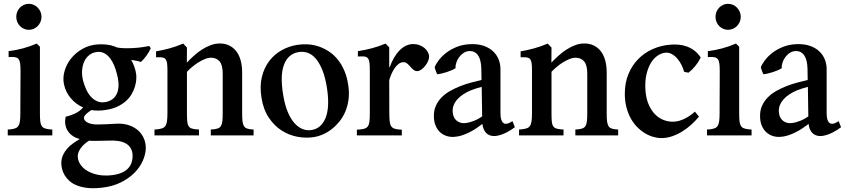

<svg xmlns="http://www.w3.org/2000/svg" viewBox="-20 -715 4463 1014"><path d="M199.2 -626.5Q199.2 -611.8 193.8 -599.4Q188.5 -586.9 179.4 -577.6Q170.4 -568.4 158.2 -563Q146 -557.6 131.8 -557.6Q118.2 -557.6 106.2 -563Q94.2 -568.4 85.2 -577.6Q76.2 -586.9 71 -599.4Q65.9 -611.8 65.9 -626.5Q65.9 -640.6 71 -652.8Q76.2 -665 85.2 -674.6Q94.2 -684.1 106.2 -689.5Q118.2 -694.8 131.8 -694.8Q146 -694.8 158.2 -689.5Q170.4 -684.1 179.4 -674.6Q188.5 -665 193.8 -652.8Q199.2 -640.6 199.2 -626.5ZM190.9 -116.2Q190.9 -90.8 192.6 -75.2Q194.3 -59.6 199.7 -50.5Q205.1 -41.5 215.3 -37.6Q225.6 -33.7 242.7 -31.7L256.3 -31.2V0H21V-31.2L34.7 -31.7Q51.8 -33.7 62 -37.8Q72.3 -42 77.9 -51.3Q83.5 -60.5 85.4 -75.9Q87.4 -91.3 87.4 -115.7L88.4 -337.9Q88.4 -363.3 86.4 -378.4Q84.5 -393.6 78.9 -401.6Q73.2 -409.7 63 -412.1Q52.7 -414.6 36.6 -414.1L25.4 -413.6V-444.8Q64.9 -449.7 101.1 -459.5Q137.2 -469.2 173.8 -484.9Q175.8 -482.9 177.5 -481.2Q179.2 -479.5 181.2 -478Q184.1 -475.1 187 -472.2Q189.9 -469.2 190.9 -467.8Z M699.2 -322.8Q700.7 -310.1 699.5 -293Q698.2 -275.9 692.4 -256.8Q686.5 -237.8 675.5 -218.5Q664.6 -199.2 646.5 -182.6Q628.4 -166 602.8 -153.3Q577.1 -140.6 541.5 -134.8Q497.6 -127.4 462.9 -133.8Q458.5 -130.9 451.7 -126.2Q444.8 -121.6 438.5 -116Q432.1 -110.4 427.7 -104.2Q423.3 -98.1 423.3 -92.3Q423.3 -84.5 429 -77.9Q434.6 -71.3 444.3 -66.7Q454.1 -62 467.3 -59.8Q480.5 -57.6 496.1 -57.6Q514.2 -57.6 539.6 -58.8Q564.9 -60.1 590.8 -61.5Q629.4 -64 659.2 -54.2Q689 -44.4 709.2 -26.4Q729.5 -8.3 739.7 15.9Q750 40 750 66.9Q749.5 99.6 734.1 134.3Q718.8 168.9 689.2 198.5Q659.7 228 616.2 249.3Q572.8 270.5 516.1 276.4Q474.6 281.2 442.6 277.6Q410.6 273.9 387 264.6Q363.3 255.4 347.4 241.2Q331.5 227.1 321.8 210.9Q312 194.8 307.9 177.7Q303.7 160.6 303.7 145.5Q304.2 122.6 312.7 104Q321.3 85.4 334.7 70.1Q348.1 54.7 365.5 42.5Q382.8 30.3 400.9 19.5Q390.6 16.6 380.4 12.2Q366.2 5.9 354.5 -4.4Q342.8 -14.6 335 -28.3Q327.1 -42 324.7 -59.6Q322.3 -77.1 326.7 -98.6Q352.5 -104.5 376.7 -115.7Q400.9 -127 418.9 -147.5Q380.9 -164.1 353.8 -196.3Q326.7 -228.5 317.9 -269.5Q310.5 -304.7 321.3 -341.1Q332 -377.4 356.4 -407.5Q380.9 -437.5 416.7 -457.5Q452.6 -477.5 496.1 -480.5Q548.3 -483.9 586.4 -469.2Q591.8 -466.8 597.7 -464.4Q604 -463.4 610.8 -462.4Q617.7 -461.4 625.5 -460.9Q645.5 -459.5 678.2 -460.9Q711.9 -462.4 736.6 -466.6Q761.2 -470.7 768.1 -472.2L776.4 -460.4Q767.6 -439.9 752.9 -420.2Q738.3 -400.4 724.1 -387.7Q716.8 -390.6 706.8 -392.6Q696.8 -394.5 687 -396.5Q683.1 -397.5 679.4 -397.7Q675.8 -397.9 672.9 -398.4Q682.6 -382.3 689.7 -361.8Q696.8 -341.3 699.2 -322.8ZM543.5 -177.2Q569.3 -184.1 583.3 -199.5Q597.2 -214.8 602.3 -235.1Q607.4 -255.4 605.7 -278.1Q604 -300.8 598.1 -322.3Q592.3 -345.7 583.3 -368.2Q574.2 -390.6 561.3 -407.5Q548.3 -424.3 531 -433.8Q513.7 -443.4 491.2 -440.4Q468.8 -438 451.9 -424.8Q435.1 -411.6 425.3 -390.9Q415.5 -370.1 413.6 -343.3Q411.6 -316.4 419.4 -286.6Q425.3 -265.6 435.1 -243.4Q444.8 -221.2 460 -204.3Q475.1 -187.5 495.6 -179.2Q516.1 -170.9 543.5 -177.2ZM450.7 27.8Q440.4 33.7 429.7 42.7Q418.9 51.8 410.4 62.3Q401.9 72.8 396.2 85Q390.6 97.2 390.6 109.4Q390.6 130.4 401.9 149.4Q413.1 168.5 433.8 182.6Q454.6 196.8 483.4 204.8Q512.2 212.9 547.4 211.9Q611.8 209.5 645.5 184.1Q679.2 158.7 680.2 110.8Q681.2 73.7 657.2 51.8Q633.3 29.8 580.1 27.3Q534.7 27.3 493.7 28.8Q482.4 29.3 471.4 29.1Q460.4 28.8 450.7 27.8Z M1156.2 -325.7Q1156.2 -372.1 1139.4 -391.1Q1122.6 -410.2 1094.7 -410.2Q1079.1 -410.2 1061.3 -402.8Q1043.5 -395.5 1026.1 -384.5Q1008.8 -373.5 993.4 -360.4Q978 -347.2 967.3 -335.9V-118.2Q967.3 -91.3 968.8 -75Q970.2 -58.6 975.6 -49.6Q981 -40.5 991.2 -36.9Q1001.5 -33.2 1019 -31.7L1030.8 -31.2V0H795.9V-31.2L807.6 -31.7Q824.7 -33.7 835.7 -37.1Q846.7 -40.5 853 -49.3Q859.4 -58.1 861.8 -74.2Q864.3 -90.3 864.3 -117.2V-345.2Q864.3 -367.7 862.3 -381.1Q860.4 -394.5 855.2 -401.6Q850.1 -408.7 840.6 -410.9Q831.1 -413.1 815.4 -412.6H804.2V-443.8Q840.8 -450.2 875.2 -459.5Q909.7 -468.8 947.3 -484.9L967.3 -463.9L966.8 -384.3Q983.4 -401.9 1003.2 -419.9Q1022.9 -438 1045.2 -452.4Q1067.4 -466.8 1091.6 -476.1Q1115.7 -485.4 1141.1 -485.4Q1168 -485.4 1189.7 -475.1Q1211.4 -464.8 1226.8 -445.6Q1242.2 -426.3 1250.5 -397.7Q1258.8 -369.1 1258.8 -332.5V-117.2Q1258.8 -90.8 1260.7 -74.7Q1262.7 -58.6 1268.1 -49.6Q1273.4 -40.5 1283 -36.9Q1292.5 -33.2 1308.1 -31.7L1319.3 -31.2V0H1093.3V-31.2L1104.5 -31.7Q1120.6 -33.2 1130.9 -36.9Q1141.1 -40.5 1146.7 -49.6Q1152.3 -58.6 1154.3 -74.7Q1156.2 -90.8 1156.2 -117.2Z M1819.8 -260.7Q1825.2 -222.7 1820.6 -188.7Q1815.9 -154.8 1804 -126.2Q1792 -97.7 1773.7 -74.7Q1755.4 -51.8 1733.6 -34.4Q1711.9 -17.1 1687.5 -6.1Q1663.1 4.9 1638.7 8.8Q1597.2 15.6 1552.2 7.6Q1507.3 -0.5 1468 -25.4Q1428.7 -50.3 1399.7 -93.5Q1370.6 -136.7 1360.8 -199.7Q1351.1 -261.2 1363.3 -309.8Q1375.5 -358.4 1402.6 -393.6Q1429.7 -428.7 1468 -450Q1506.3 -471.2 1549.3 -478Q1576.7 -482.4 1605.7 -480.7Q1634.8 -479 1662.8 -469.7Q1690.9 -460.4 1716.6 -443.6Q1742.2 -426.8 1763.2 -401.1Q1784.2 -375.5 1799.1 -340.6Q1814 -305.7 1819.8 -260.7ZM1628.4 -28.8Q1677.7 -38.1 1699.7 -93Q1721.7 -147.9 1707.5 -245.6Q1699.2 -301.8 1684.1 -340.8Q1668.9 -379.9 1649.2 -403.6Q1629.4 -427.2 1606 -435.8Q1582.5 -444.3 1556.6 -439.9Q1502 -430.7 1480 -373.8Q1458 -316.9 1476.1 -210.4Q1484.4 -160.6 1499.5 -124.3Q1514.6 -87.9 1534.7 -65.2Q1554.7 -42.5 1578.6 -33.2Q1602.5 -23.9 1628.4 -28.8Z M2036.1 -117.2Q2036.1 -90.3 2038.1 -74Q2040 -57.6 2045.9 -48.6Q2051.8 -39.6 2062.3 -35.9Q2072.8 -32.2 2090.3 -30.8L2102.1 -30.3V0H1864.7V-30.3L1876 -30.8Q1894.5 -32.2 1905.8 -35.9Q1917 -39.6 1923.1 -48.3Q1929.2 -57.1 1931.2 -73.5Q1933.1 -89.8 1933.1 -116.7V-341.8Q1933.1 -367.2 1931.4 -382.3Q1929.7 -397.5 1924.1 -405.5Q1918.5 -413.6 1908.4 -415.8Q1898.4 -418 1881.3 -417L1870.1 -416.5V-444.8Q1908.2 -450.7 1943.6 -460Q1979 -469.2 2016.1 -484.9L2035.6 -464.8V-360.4H2038.1Q2047.9 -387.2 2060.8 -409.7Q2073.7 -432.1 2089.4 -448.2Q2105 -464.4 2123.5 -473.4Q2142.1 -482.4 2162.6 -482.4Q2180.2 -482.4 2195.6 -476.6Q2210.9 -470.7 2222.2 -461.2Q2233.4 -451.7 2239.7 -439.7Q2246.1 -427.7 2246.1 -415.5Q2246.1 -403.8 2240 -390.6Q2233.9 -377.4 2224.6 -366Q2215.3 -354.5 2204.1 -346.9Q2192.9 -339.4 2182.6 -339.4Q2172.9 -339.4 2164.1 -346.2Q2155.3 -353 2145.5 -364.7Q2137.2 -374 2129.2 -380.4Q2121.1 -386.7 2111.3 -386.7Q2096.7 -386.7 2084.2 -376.7Q2071.8 -366.7 2062.3 -352.1Q2052.7 -337.4 2045.9 -320.8Q2039.1 -304.2 2035.6 -291.5Z M2275.4 -359.4Q2281.2 -375.5 2296.6 -396.2Q2312 -417 2336.2 -435.8Q2360.4 -454.6 2393.6 -467.8Q2426.8 -481 2468.3 -481.9Q2506.3 -482.9 2535.4 -472.7Q2564.5 -462.4 2584 -444.1Q2603.5 -425.8 2613.3 -401.4Q2623 -377 2623 -350.1V-117.7Q2623 -96.7 2627 -84Q2630.9 -71.3 2637.9 -65.9Q2645 -60.5 2654.3 -61.3Q2663.6 -62 2673.8 -67.9L2686.5 -75.2L2699.2 -43Q2677.7 -27.3 2655.3 -15.6Q2632.8 -3.9 2607.9 1.5Q2583.5 6.8 2564 -1.5Q2544.4 -9.8 2534.2 -33.7Q2529.3 -44.9 2527.8 -60.5Q2512.7 -48.8 2494.6 -36.9Q2476.6 -24.9 2457.3 -15.4Q2438 -5.9 2418 0.5Q2397.9 6.8 2378.4 7.8Q2356.9 9.3 2337.9 2.9Q2318.8 -3.4 2304.2 -16.8Q2289.6 -30.3 2280.8 -50.8Q2272 -71.3 2271.5 -98.6Q2270.5 -130.9 2281.7 -156Q2293 -181.2 2312.5 -200.9Q2332 -220.7 2357.9 -235.1Q2383.8 -249.5 2411.9 -260.5Q2439.9 -271.5 2468.8 -279.1Q2497.6 -286.6 2522.9 -292.5L2522 -352.1Q2521.5 -372.6 2517.8 -389.9Q2514.2 -407.2 2506.6 -419.7Q2499 -432.1 2487.3 -439Q2475.6 -445.8 2459.5 -445.3Q2442.4 -444.8 2428.2 -435.5Q2414.1 -426.3 2404.3 -412.6Q2394.5 -398.9 2389.6 -383.5Q2384.8 -368.2 2385.7 -355Q2378.4 -349.6 2365.2 -344Q2352.1 -338.4 2337.6 -333.7Q2323.2 -329.1 2309.8 -326.2Q2296.4 -323.2 2288.6 -323.2Q2285.6 -329.1 2281.5 -340.1Q2277.3 -351.1 2275.4 -359.4ZM2523.9 -256.3Q2508.8 -252.4 2494.6 -247.8Q2480.5 -243.2 2466.3 -237.8Q2445.3 -229 2427.2 -217.3Q2409.2 -205.6 2396.2 -191.4Q2383.3 -177.2 2376.5 -160.6Q2369.6 -144 2370.6 -125Q2372.6 -93.3 2391.6 -77.9Q2410.6 -62.5 2436.5 -64.9Q2447.8 -65.9 2459.7 -69.1Q2471.7 -72.3 2483.4 -76.9Q2495.1 -81.5 2506.1 -87.6Q2517.1 -93.8 2526.4 -100.1Z M3081.5 -325.7Q3081.5 -372.1 3064.7 -391.1Q3047.9 -410.2 3020 -410.2Q3004.4 -410.2 2986.6 -402.8Q2968.8 -395.5 2951.4 -384.5Q2934.1 -373.5 2918.7 -360.4Q2903.3 -347.2 2892.6 -335.9V-118.2Q2892.6 -91.3 2894 -75Q2895.5 -58.6 2900.9 -49.6Q2906.2 -40.5 2916.5 -36.9Q2926.8 -33.2 2944.3 -31.7L2956.1 -31.2V0H2721.2V-31.2L2732.9 -31.7Q2750 -33.7 2761 -37.1Q2772 -40.5 2778.3 -49.3Q2784.7 -58.1 2787.1 -74.2Q2789.6 -90.3 2789.6 -117.2V-345.2Q2789.6 -367.7 2787.6 -381.1Q2785.6 -394.5 2780.5 -401.6Q2775.4 -408.7 2765.9 -410.9Q2756.3 -413.1 2740.7 -412.6H2729.5V-443.8Q2766.1 -450.2 2800.5 -459.5Q2835 -468.8 2872.6 -484.9L2892.6 -463.9L2892.1 -384.3Q2908.7 -401.9 2928.5 -419.9Q2948.2 -438 2970.5 -452.4Q2992.7 -466.8 3016.8 -476.1Q3041 -485.4 3066.4 -485.4Q3093.3 -485.4 3115 -475.1Q3136.7 -464.8 3152.1 -445.6Q3167.5 -426.3 3175.8 -397.7Q3184.1 -369.1 3184.1 -332.5V-117.2Q3184.1 -90.8 3186 -74.7Q3188 -58.6 3193.4 -49.6Q3198.7 -40.5 3208.3 -36.9Q3217.8 -33.2 3233.4 -31.7L3244.6 -31.2V0H3018.6V-31.2L3029.8 -31.7Q3045.9 -33.2 3056.2 -36.9Q3066.4 -40.5 3072 -49.6Q3077.6 -58.6 3079.6 -74.7Q3081.5 -90.8 3081.5 -117.2Z M3680.7 -411.1Q3669.4 -388.2 3652.8 -367.4Q3636.2 -346.7 3616.2 -331.1Q3610.8 -332 3604.5 -333.3Q3598.1 -334.5 3592.8 -335.9Q3588.9 -352.5 3579.6 -371.3Q3570.3 -390.1 3557.1 -405.5Q3543.9 -420.9 3527.3 -429.9Q3510.7 -439 3492.2 -436.5Q3471.7 -434.1 3451.7 -420.2Q3431.6 -406.2 3416.7 -381.3Q3401.9 -356.4 3393.8 -320.8Q3385.7 -285.2 3388.7 -239.3Q3391.6 -196.8 3404.8 -165.3Q3418 -133.8 3438 -112.8Q3458 -91.8 3483.2 -81.8Q3508.3 -71.8 3535.2 -72.3Q3566.4 -73.2 3596.4 -88.4Q3626.5 -103.5 3649.9 -125.5L3671.4 -99.1Q3654.3 -78.1 3632.1 -57.9Q3609.9 -37.6 3584.2 -21.5Q3558.6 -5.4 3530.5 4.4Q3502.4 14.2 3473.6 14.2Q3452.1 14.2 3429.2 7.6Q3406.2 1 3384.8 -12.2Q3363.3 -25.4 3344.2 -44.9Q3325.2 -64.5 3310.8 -90.6Q3296.4 -116.7 3288.1 -149.2Q3279.8 -181.6 3279.8 -220.7Q3279.8 -277.3 3298.6 -323.2Q3317.4 -369.1 3349.9 -402.3Q3382.3 -435.5 3426 -455.3Q3469.7 -475.1 3519.5 -479Q3541.5 -481 3564 -479Q3586.4 -477.1 3607.4 -469.5Q3628.4 -461.9 3647.2 -447.8Q3666 -433.6 3680.7 -411.1Z M3892.1 -626.5Q3892.1 -611.8 3886.7 -599.4Q3881.3 -586.9 3872.3 -577.6Q3863.3 -568.4 3851.1 -563Q3838.9 -557.6 3824.7 -557.6Q3811 -557.6 3799.1 -563Q3787.1 -568.4 3778.1 -577.6Q3769 -586.9 3763.9 -599.4Q3758.8 -611.8 3758.8 -626.5Q3758.8 -640.6 3763.9 -652.8Q3769 -665 3778.1 -674.6Q3787.1 -684.1 3799.1 -689.5Q3811 -694.8 3824.7 -694.8Q3838.9 -694.8 3851.1 -689.5Q3863.3 -684.1 3872.3 -674.6Q3881.3 -665 3886.7 -652.8Q3892.1 -640.6 3892.1 -626.5ZM3883.8 -116.2Q3883.8 -90.8 3885.5 -75.2Q3887.2 -59.6 3892.6 -50.5Q3897.9 -41.5 3908.2 -37.6Q3918.5 -33.7 3935.5 -31.7L3949.2 -31.2V0H3713.9V-31.2L3727.5 -31.7Q3744.6 -33.7 3754.9 -37.8Q3765.1 -42 3770.8 -51.3Q3776.4 -60.5 3778.3 -75.9Q3780.3 -91.3 3780.3 -115.7L3781.2 -337.9Q3781.2 -363.3 3779.3 -378.4Q3777.3 -393.6 3771.7 -401.6Q3766.1 -409.7 3755.9 -412.1Q3745.6 -414.6 3729.5 -414.1L3718.3 -413.6V-444.8Q3757.8 -449.7 3793.9 -459.5Q3830.1 -469.2 3866.7 -484.9Q3868.7 -482.9 3870.4 -481.2Q3872.1 -479.5 3874 -478Q3877 -475.1 3879.9 -472.2Q3882.8 -469.2 3883.8 -467.8Z M3998 -359.4Q4003.9 -375.5 4019.3 -396.2Q4034.7 -417 4058.8 -435.8Q4083 -454.6 4116.2 -467.8Q4149.4 -481 4190.9 -481.9Q4229 -482.9 4258.1 -472.7Q4287.1 -462.4 4306.6 -444.1Q4326.2 -425.8 4335.9 -401.4Q4345.7 -377 4345.7 -350.1V-117.7Q4345.7 -96.7 4349.6 -84Q4353.5 -71.3 4360.6 -65.9Q4367.7 -60.5 4377 -61.3Q4386.2 -62 4396.5 -67.9L4409.2 -75.2L4421.9 -43Q4400.4 -27.3 4377.9 -15.6Q4355.5 -3.9 4330.6 1.5Q4306.2 6.8 4286.6 -1.5Q4267.1 -9.8 4256.8 -33.7Q4252 -44.9 4250.5 -60.5Q4235.4 -48.8 4217.3 -36.9Q4199.2 -24.9 4179.9 -15.4Q4160.6 -5.9 4140.6 0.5Q4120.6 6.8 4101.1 7.8Q4079.6 9.3 4060.5 2.9Q4041.5 -3.4 4026.9 -16.8Q4012.2 -30.3 4003.4 -50.8Q3994.6 -71.3 3994.1 -98.6Q3993.2 -130.9 4004.4 -156Q4015.6 -181.2 4035.2 -200.9Q4054.7 -220.7 4080.6 -235.1Q4106.4 -249.5 4134.5 -260.5Q4162.6 -271.5 4191.4 -279.1Q4220.2 -286.6 4245.6 -292.5L4244.6 -352.1Q4244.1 -372.6 4240.5 -389.9Q4236.8 -407.2 4229.2 -419.7Q4221.7 -432.1 4210 -439Q4198.2 -445.8 4182.1 -445.3Q4165 -444.8 4150.9 -435.5Q4136.7 -426.3 4127 -412.6Q4117.2 -398.9 4112.3 -383.5Q4107.4 -368.2 4108.4 -355Q4101.1 -349.6 4087.9 -344Q4074.7 -338.4 4060.3 -333.7Q4045.9 -329.1 4032.5 -326.2Q4019 -323.2 4011.2 -323.2Q4008.3 -329.1 4004.2 -340.1Q4000 -351.1 3998 -359.4ZM4246.6 -256.3Q4231.4 -252.4 4217.3 -247.8Q4203.1 -243.2 4189 -237.8Q4168 -229 4149.9 -217.3Q4131.8 -205.6 4118.9 -191.4Q4106 -177.2 4099.1 -160.6Q4092.3 -144 4093.3 -125Q4095.2 -93.3 4114.3 -77.9Q4133.3 -62.5 4159.2 -64.9Q4170.4 -65.9 4182.4 -69.1Q4194.3 -72.3 4206.1 -76.9Q4217.8 -81.5 4228.8 -87.6Q4239.7 -93.8 4249 -100.1Z"/></svg>

Font: VarendraSemibold
Style: Regular
Weight: 600
Designer: Jacob Thomas
Foundry: Bangla Type Foundry
Version: Version 1.008